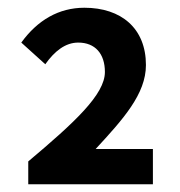

<svg xmlns="http://www.w3.org/2000/svg" viewBox="-20 -908 464 496"><path d="M53 -432H375V-523H227C298 -600 357 -665 357 -740C357 -835 293 -888 198 -888C132 -888 77 -856 35 -798L97 -742C121 -776 149 -798 182 -798C226 -798 251 -769 251 -722C251 -664 173 -592 53 -491Z"/></svg>

Font: Noto Sans TC
Style: Bold
Weight: 700
Designer: Ryoko NISHIZUKA 西塚涼子 (kana, bopomofo & ideographs); Paul D. Hunt (Latin, Greek & Cyrillic); Sandoll Communications 산돌커뮤니
Foundry: Adobe
Version: Version 2.004;hotconv 1.0.118;makeotfexe 2.5.65603